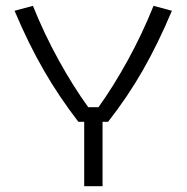

<svg xmlns="http://www.w3.org/2000/svg" viewBox="-20 -639 641 659"><path d="M269 -221H249Q184 -305 131 -396.5Q78 -488 30 -602L93 -619Q132 -522 182 -431.5Q232 -341 283 -271H318Q369 -342 418.5 -432Q468 -522 507 -619L570 -602Q522 -488 469.5 -396.5Q417 -305 351 -221H332V0H269Z"/></svg>

Font: Athiti
Style: Regular
Weight: 400
Designer: CadsonDemak Team
Foundry: CadsonDemak
Version: Version 1.033